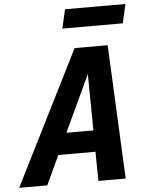

<svg xmlns="http://www.w3.org/2000/svg" viewBox="-102 -980 775 1029"><g transform="rotate(-5 285.5 -466.0)"><path d="M-41 0 320 -720H446L110 0ZM385 0 377 -720H498L532 0ZM137 -272H471L445 -157H111ZM264 -830 287 -932H612L589 -830Z"/></g></svg>

Font: Instrument Sans SemiCondensed
Style: Bold Italic
Weight: 700
Width: 4
Italic angle: -13°
Designer: Rodrigo Fuenzalida
Foundry: fragTYPE
Version: Version 1.000;gftools[0.9.28]